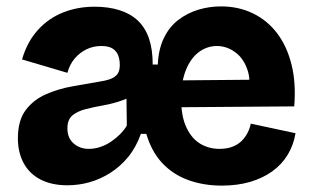

<svg xmlns="http://www.w3.org/2000/svg" viewBox="-20 -565 977 601"><path d="M191 15Q142 15 107 -3Q72 -21 54 -54.5Q36 -88 36 -132Q36 -188 60.5 -220.5Q85 -253 124 -270Q163 -287 205.5 -294.5Q248 -302 283 -308Q310 -312 325 -317.5Q340 -323 347.5 -333Q355 -343 355 -362Q355 -378 350 -391.5Q345 -405 332.5 -413Q320 -421 297 -421Q272 -421 250.5 -410.5Q229 -400 213.5 -381.5Q198 -363 191 -337L49 -379Q65 -434 98.5 -471Q132 -508 177.5 -526Q223 -544 276 -544Q320 -544 354.5 -533Q389 -522 412 -500Q435 -478 446.5 -444Q458 -410 458 -363H474Q476 -411 493 -446Q510 -481 538 -502.5Q566 -524 600.5 -534.5Q635 -545 672 -545Q726 -545 771 -523.5Q816 -502 847 -461.5Q878 -421 892.5 -363Q907 -305 901 -232L498 -229V-313L832 -316L751 -243Q768 -303 756 -342Q744 -381 717 -401Q690 -421 659 -421Q628 -421 602.5 -402Q577 -383 562 -346Q547 -309 547 -256Q547 -201 563.5 -166Q580 -131 607 -115Q634 -99 667 -99Q690 -99 707 -105.5Q724 -112 735.5 -123Q747 -134 754.5 -148.5Q762 -163 765 -178L905 -148Q899 -111 880.5 -80.5Q862 -50 832 -28.5Q802 -7 762.5 4.5Q723 16 674 16Q617 16 569 -1.5Q521 -19 487.5 -55Q454 -91 438 -146H421Q406 -104 381.5 -74Q357 -44 325.5 -24Q294 -4 260 5.5Q226 15 191 15ZM258 -99Q276 -99 294 -105Q312 -111 327.5 -121.5Q343 -132 356 -145Q369 -158 377 -172L375 -327L420 -286Q396 -263 366 -252Q336 -241 305 -235.5Q274 -230 248.5 -223.5Q223 -217 207 -204Q191 -191 191 -163Q191 -133 210.5 -116Q230 -99 258 -99Z"/></svg>

Font: Bricolage Grotesque 96pt ExtraBold ExtraBold
Style: Regular
Weight: 800
Version: Version 1.001;gftools[0.9.33.dev8+g029e19f]